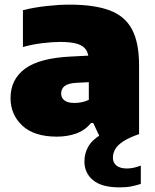

<svg xmlns="http://www.w3.org/2000/svg" viewBox="-20 -579 670 829"><path d="M226 11Q127.5 11 76.5 -36.5Q25.5 -84 25.5 -155.5Q25.5 -236 87.8 -282.2Q150 -328.5 288 -335L396.5 -340.5L419.5 -227L311 -221.5Q274.5 -219.5 259.2 -207.5Q244 -195.5 244 -175Q244 -156.5 258.2 -145.5Q272.5 -134.5 301 -134.5Q315.5 -134.5 332 -137.5Q348.5 -140.5 363.5 -148V-313.5Q363.5 -344 352.5 -362.5Q341.5 -381 314.2 -389.5Q287 -398 239 -398Q205.5 -398 161.5 -392.5Q117.5 -387 79 -376V-535Q126.5 -547 180.8 -553Q235 -559 280 -559Q386.5 -559 452.8 -534.5Q519 -510 549.8 -452.5Q580.5 -395 580.5 -296V0L411 12.5L382.5 -48H373Q347 -16 308.8 -2.5Q270.5 11 226 11ZM495.5 230Q419.5 230 382 199.2Q344.5 168.5 344.5 117.5Q344.5 84.5 360.5 55.2Q376.5 26 415.8 2Q455 -22 524.5 -40L580.5 0Q536 15.5 511.5 31.8Q487 48 477.2 65.5Q467.5 83 467.5 102Q467.5 123 482.8 135.8Q498 148.5 529 148.5Q541 148.5 556 145.5Q571 142.5 588 136V215Q568.5 221.5 547.2 225.8Q526 230 495.5 230Z"/></svg>

Font: Encode Sans SemiExpanded Black
Style: Regular
Weight: 900
Width: 6
Designer: Multiple Designers
Foundry: Impallari Type
Version: Version 3.002